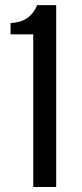

<svg xmlns="http://www.w3.org/2000/svg" viewBox="-20 -744 325 764"><path d="M203.6 0H112.3V-607.4H22V-652.3Q100.1 -655.3 127.9 -723.6H203.6Z"/></svg>

Font: Coda
Style: Regular
Weight: 400
Designer: vernon adams
Foundry: vernon adams
Version: Version 2.000; ttfautohint (v0.8) -r 50 -G 200 -x